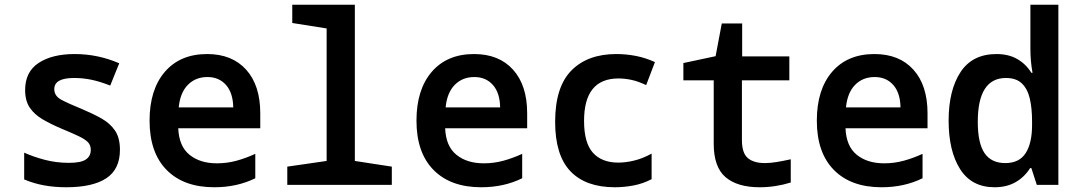

<svg xmlns="http://www.w3.org/2000/svg" viewBox="-20 -780 4544 810"><path d="M259 10Q210 10 166 2Q122 -6 82 -23V-136Q119 -119 168 -106Q217 -93 271 -93Q321 -93 342 -107Q363 -121 363 -148Q363 -167 351.5 -179.5Q340 -192 313 -205Q286 -218 240 -237Q195 -256 160 -276.5Q125 -297 105.5 -326Q86 -355 86 -400Q86 -477 143 -514.5Q200 -552 295 -552Q393 -552 483 -513L445 -419Q402 -436 366 -443.5Q330 -451 292 -451Q209 -451 209 -404Q209 -375 239 -359Q269 -343 328 -319Q373 -300 408.5 -280Q444 -260 465 -229.5Q486 -199 486 -148Q486 -66 428.5 -28Q371 10 259 10Z M884 10Q755 10 683 -63Q611 -136 611 -271Q611 -402 675.5 -477Q740 -552 854 -552Q959 -552 1018.5 -486Q1078 -420 1078 -302V-239H732Q735 -163 779.5 -127Q824 -91 895 -91Q938 -91 978 -102Q1018 -113 1057 -131V-28Q980 10 884 10ZM964 -327Q963 -388 933.5 -421.5Q904 -455 855 -455Q805 -455 772.5 -422Q740 -389 734 -327Z M1192 0V-77L1358 -101V-660L1213 -683V-760H1477V-101L1633 -77V0Z M2010 10Q1881 10 1809 -63Q1737 -136 1737 -271Q1737 -402 1801.5 -477Q1866 -552 1980 -552Q2085 -552 2144.5 -486Q2204 -420 2204 -302V-239H1858Q1861 -163 1905.5 -127Q1950 -91 2021 -91Q2064 -91 2104 -102Q2144 -113 2183 -131V-28Q2106 10 2010 10ZM2090 -327Q2089 -388 2059.5 -421.5Q2030 -455 1981 -455Q1931 -455 1898.5 -422Q1866 -389 1860 -327Z M2574 10Q2451 10 2386.5 -57.5Q2322 -125 2322 -266Q2322 -413 2390.5 -482.5Q2459 -552 2580 -552Q2622 -552 2663 -544Q2704 -536 2743 -518L2706 -421Q2672 -437 2644 -443Q2616 -449 2589 -449Q2444 -449 2444 -270Q2444 -177 2481.5 -135.5Q2519 -94 2588 -94Q2621 -94 2657 -103Q2693 -112 2729 -132V-24Q2692 -5 2652.5 2.5Q2613 10 2574 10Z M3185 10Q3091 10 3041 -32.5Q2991 -75 2991 -174V-441H2863V-514L2999 -543L3025 -681H3111V-542H3310V-441H3110V-189Q3110 -134 3135 -113Q3160 -92 3207 -92Q3230 -92 3257 -96.5Q3284 -101 3316 -108V-10Q3251 10 3185 10Z M3699 10Q3570 10 3498 -63Q3426 -136 3426 -271Q3426 -402 3490.5 -477Q3555 -552 3669 -552Q3774 -552 3833.5 -486Q3893 -420 3893 -302V-239H3547Q3550 -163 3594.5 -127Q3639 -91 3710 -91Q3753 -91 3793 -102Q3833 -113 3872 -131V-28Q3795 10 3699 10ZM3779 -327Q3778 -388 3748.5 -421.5Q3719 -455 3670 -455Q3620 -455 3587.5 -422Q3555 -389 3549 -327Z M4176 10Q4079 10 4030.5 -66.5Q3982 -143 3982 -271Q3982 -399 4032 -475.5Q4082 -552 4184 -552Q4235 -552 4271.5 -531Q4308 -510 4331 -473H4336Q4327 -522 4327 -573V-760H4445V0H4354L4331 -71H4326Q4302 -33 4264.5 -11.5Q4227 10 4176 10ZM4221 -92Q4280 -92 4307 -134Q4334 -176 4334 -252V-269Q4334 -323 4324.5 -364Q4315 -405 4291 -428Q4267 -451 4224 -451Q4105 -451 4105 -266Q4105 -176 4133.5 -134Q4162 -92 4221 -92Z"/></svg>

Font: Noto Sans Mono SemiCondensed SemiBold
Style: Regular
Weight: 600
Width: 4
Designer: Monotype Design Team
Foundry: Monotype Imaging Inc.
Version: Version 2.014; ttfautohint (v1.8.4.7-5d5b)